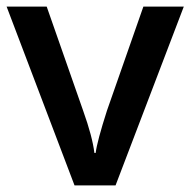

<svg xmlns="http://www.w3.org/2000/svg" viewBox="-20 -560 575 580"><path d="M205.1 0 0 -540H121.1L231 -226.1Q259.3 -147 265.1 -98.1H269Q273.4 -133.3 303.2 -226.1L413.1 -540H535.2L329.1 0Z"/></svg>

Font: f1_46894          
Style: Regular
Weight: 600
Foundry: Ascender Corporation
Version: Version 1.10